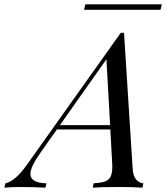

<svg xmlns="http://www.w3.org/2000/svg" viewBox="-107 -864 765 884"><path d="M553 -20 549 0Q509 -3 440 -3Q359 -3 320 0L324 -20Q358 -22 376.5 -28.5Q395 -35 403 -52.5Q411 -70 410 -104L401 -268H155L80 -162Q33 -96 33 -63Q33 -22 107 -20L102 0Q47 -3 -12 -3Q-55 -3 -87 0L-82 -20Q-36 -30 18 -107L449 -713H464L504 -84Q507 -51 521 -36Q535 -21 553 -20ZM400 -288 383 -591 169 -288ZM632 -819H280L286 -844H638Z"/></svg>

Font: Playfair Display
Style: Italic
Weight: 400
Italic angle: -14°
Designer: Claus Eggers Sørensen
Foundry: Claus Eggers Sørensen
Version: Version 1.200; ttfautohint (v1.6)